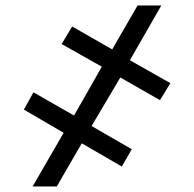

<svg xmlns="http://www.w3.org/2000/svg" viewBox="-20 -675 702 695"><path d="M415.5 -394.5 311.5 -218.8 457 -134.8 420.9 -72.3 275.9 -156.2 185.5 0H98.1L210.4 -194.3L66.4 -278.3L101.1 -340.8L248 -256.8L348.6 -433.6L203.1 -515.6L241.2 -579.1L386.2 -496.1L478 -655.3H564L450.2 -457L596.7 -374L559.1 -312.5Z"/></svg>

Font: Inter
Style: 650
Weight: 650
Designer: Rasmus Andersson
Foundry: rsms
Version: Version 4.001;git-66647c0bb